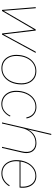

<svg xmlns="http://www.w3.org/2000/svg" viewBox="1014 -1784 780 2848"><g transform="rotate(90 1404.0 -360.0)"><path d="M127 0 86 -500H102L140 -24L417 -500H433L490 -25L747 -500H765L493 0H477L420 -474L143 0Z M993 9Q929 9 884.5 -21Q840 -51 817 -101.5Q794 -152 794 -212Q794 -299 825 -366Q856 -433 910 -471Q964 -509 1034 -509Q1099 -509 1143 -479Q1187 -449 1209.5 -399.5Q1232 -350 1232 -289Q1232 -202 1201.5 -134.5Q1171 -67 1117 -29Q1063 9 993 9ZM993 -5Q1059 -5 1109 -41Q1159 -77 1187.5 -141.5Q1216 -206 1216 -290Q1216 -383 1166 -439Q1116 -495 1034 -495Q968 -495 917.5 -459Q867 -423 838.5 -359Q810 -295 810 -211Q810 -150 833 -103.5Q856 -57 897 -31Q938 -5 993 -5Z M1522 10Q1467 10 1422.5 -17Q1378 -44 1352.5 -93.5Q1327 -143 1327 -209Q1327 -293 1356.5 -361Q1386 -429 1440 -469.5Q1494 -510 1567 -510Q1612 -510 1647 -492.5Q1682 -475 1705.5 -442.5Q1729 -410 1737 -363L1722 -360Q1710 -424 1669.5 -460Q1629 -496 1567 -496Q1498 -496 1447.5 -457Q1397 -418 1370 -353.5Q1343 -289 1343 -212Q1343 -147 1367 -100Q1391 -53 1432.5 -28.5Q1474 -4 1525 -4Q1584 -4 1628 -38.5Q1672 -73 1696 -125L1708 -118Q1682 -62 1634.5 -26Q1587 10 1522 10Z M1796 0 1966 -730H1982L1895 -360L1891 -361Q1914 -423 1967.5 -466.5Q2021 -510 2103 -510Q2158 -510 2194.5 -484Q2231 -458 2244.5 -409.5Q2258 -361 2242 -294L2174 0H2158L2225 -292Q2248 -391 2212 -443.5Q2176 -496 2102 -496Q2041 -496 1996 -469Q1951 -442 1922.5 -397.5Q1894 -353 1882 -301L1812 0Z M2551 9Q2488 9 2444.5 -21Q2401 -51 2378 -101Q2355 -151 2355 -212Q2355 -292 2384 -359.5Q2413 -427 2466.5 -468Q2520 -509 2593 -509Q2647 -509 2685.5 -482.5Q2724 -456 2744.5 -410.5Q2765 -365 2765 -309Q2765 -297 2764.5 -284.5Q2764 -272 2762 -260H2366L2367 -274H2752L2747 -271Q2749 -283 2749 -291Q2749 -299 2749 -306Q2749 -358 2731 -401Q2713 -444 2677.5 -469.5Q2642 -495 2591 -495Q2542 -495 2501.5 -473Q2461 -451 2431.5 -412.5Q2402 -374 2386.5 -322.5Q2371 -271 2371 -212Q2371 -153 2392.5 -106Q2414 -59 2454.5 -32Q2495 -5 2551 -5Q2609 -5 2655 -35Q2701 -65 2729 -114L2742 -106Q2713 -57 2665.5 -24Q2618 9 2551 9Z"/></g></svg>

Font: Kantumruy Pro Thin
Style: Italic
Weight: 250
Italic angle: -13°
Version: Version 1.002